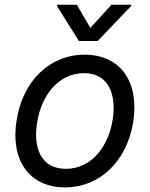

<svg xmlns="http://www.w3.org/2000/svg" viewBox="-20 -785 638 816"><path d="M256.7 11.4C403.1 11.4 518.5 -98.4 545.8 -264.6C573.5 -437.5 491.5 -552.6 339.8 -552.6C192.8 -552.6 77.4 -442.8 50.8 -275.2C22.7 -103.7 104.8 11.4 256.7 11.4ZM137.8 -264.6C155.2 -375.4 225.1 -474.1 337.4 -474.1C443.5 -474.1 475.5 -381 458.8 -275.6C440.7 -164.1 371.1 -67.5 259.2 -67.5C152.7 -67.5 120.4 -159.1 137.8 -264.6ZM222.3 -759.2 315.3 -610.8H395.2L536.9 -759.2L537.6 -764.9H453.8L364 -666.5L306.5 -764.9H223Z"/></svg>

Font: Margiela Sans Text
Style: Italic
Weight: 400
Italic angle: -9.39999°
Designer: Stefan Endress, Andreas Faust
Version: Version 1.100;FEAKit 1.0